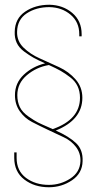

<svg xmlns="http://www.w3.org/2000/svg" viewBox="-20 -725 408 809"><path d="M188 -705Q245 -704 284.5 -670.5Q324 -637 324 -581V-572H314V-581Q314 -632 277.5 -663Q241 -694 188 -695Q133 -695 93 -669Q53 -643 52 -591Q51 -552 79 -524.5Q107 -497 147.5 -479Q188 -461 229 -442Q270 -423 298.5 -390.5Q327 -358 327 -313Q327 -220 215 -175Q271 -150 300.5 -122Q330 -94 328 -46Q327 5 283.5 34.5Q240 64 186 64Q125 64 82.5 31.5Q40 -1 40 -60V-83H50V-60Q50 -5 89.5 24.5Q129 54 186 54Q235 54 276 27.5Q317 1 319 -46Q320 -80 300 -106Q280 -132 249 -146.5Q218 -161 182 -178Q146 -195 115 -211Q84 -227 63.5 -256Q43 -285 43 -324Q43 -375 80 -410Q117 -445 170 -458Q139 -472 121 -482Q103 -492 81.5 -508Q60 -524 50.5 -544.5Q41 -565 42 -591Q43 -647 86 -676Q129 -705 188 -705ZM186 -451Q133 -442 93 -408Q53 -374 53 -324Q53 -296 63.5 -274Q74 -252 100 -234Q126 -216 140 -209Q154 -202 191 -186Q198 -183 202 -181Q317 -221 317 -313Q317 -340 307 -361.5Q297 -383 275.5 -399.5Q254 -416 235.5 -426.5Q217 -437 186 -451Z"/></svg>

Font: Bebas Neue Thin
Style: Regular
Weight: 200
Designer: Ryoichi Tsunekawa
Foundry: Ryoichi Tsunekawa
Version: Version 1.003;PS 001.003;hotconv 1.0.70;makeotf.lib2.5.58329